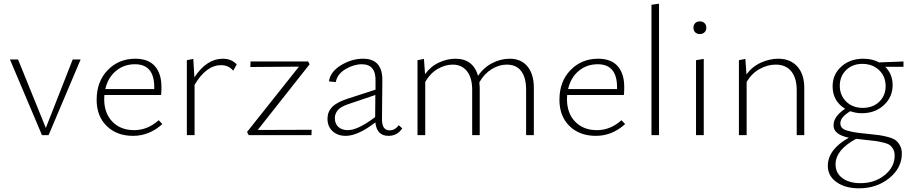

<svg xmlns="http://www.w3.org/2000/svg" viewBox="-20 -734 4951 1043"><path d="M375 -411H418L244 0H208L34 -411H78L229 -39Z M842 -81 862 -60Q791 4 703 4Q614 4 559.5 -49.5Q505 -103 505 -192Q505 -291 565 -353Q625 -415 715 -415Q786 -415 821.5 -374.5Q857 -334 857 -262Q857 -231 855 -218H547Q546 -211 546 -196Q546 -119 590.5 -73Q635 -27 709 -27Q782 -27 842 -81ZM713 -385Q653 -385 609.5 -348.5Q566 -312 552 -250H818V-260Q818 -385 713 -385Z M1190 -415Q1238 -415 1266 -384L1247 -350Q1222 -380 1181 -380Q1100 -380 1037 -273V0H995V-407L1030 -414L1036 -314Q1103 -415 1190 -415Z M1380 -28 1673 -29 1672 0H1331L1322 -17L1604 -372L1340 -370L1341 -400H1654L1662 -385Z M2146 -54 2165 -37Q2139 4 2090 4Q2027 4 2019 -69Q1924 4 1858 4Q1814 4 1786.5 -21.5Q1759 -47 1759 -89Q1759 -126 1783.5 -152Q1808 -178 1866 -197L2020 -247V-292Q2023 -385 1946 -385Q1902 -385 1857 -358.5Q1812 -332 1804 -288L1767 -292Q1774 -344 1832 -379.5Q1890 -415 1952 -415Q2059 -415 2057 -296L2055 -86Q2055 -26 2096 -26Q2126 -26 2146 -54ZM1799 -93Q1799 -62 1818 -44.5Q1837 -27 1870 -27Q1924 -27 2018 -98L2019 -218L1877 -170Q1831 -155 1815 -135.5Q1799 -116 1799 -93Z M2749 -415Q2811 -415 2845.5 -373Q2880 -331 2880 -257V0H2838V-247Q2838 -312 2811.5 -347.5Q2785 -383 2733 -383Q2691 -383 2651 -358.5Q2611 -334 2584 -287Q2586 -267 2586 -257V0H2545V-247Q2545 -311 2517 -347Q2489 -383 2439 -383Q2398 -383 2357.5 -359.5Q2317 -336 2290 -289V0H2248V-407L2283 -414L2289 -331Q2319 -373 2364 -394Q2409 -415 2454 -415Q2550 -415 2577 -322Q2607 -367 2653.5 -391Q2700 -415 2749 -415Z M3356 -81 3376 -60Q3305 4 3217 4Q3128 4 3073.5 -49.5Q3019 -103 3019 -192Q3019 -291 3079 -353Q3139 -415 3229 -415Q3300 -415 3335.5 -374.5Q3371 -334 3371 -262Q3371 -231 3369 -218H3061Q3060 -211 3060 -196Q3060 -119 3104.5 -73Q3149 -27 3223 -27Q3296 -27 3356 -81ZM3227 -385Q3167 -385 3123.5 -348.5Q3080 -312 3066 -250H3332V-260Q3332 -385 3227 -385Z M3519 0V-708L3560 -714V0Z M3782 -549Q3766 -549 3756.5 -558.5Q3747 -568 3747 -583Q3747 -599 3756.5 -608.5Q3766 -618 3782 -618Q3797 -618 3807 -608.5Q3817 -599 3817 -583Q3817 -568 3807 -558.5Q3797 -549 3782 -549ZM3761 0V-407L3803 -414V0Z M4208 -415Q4273 -415 4311 -373Q4349 -331 4349 -257V0H4308V-244Q4308 -310 4278.5 -346.5Q4249 -383 4194 -383Q4150 -383 4107 -359.5Q4064 -336 4036 -289V0H3994V-407L4029 -414L4035 -330Q4067 -373 4114 -394Q4161 -415 4208 -415Z M4888 -400V-371H4789Q4829 -331 4829 -272Q4829 -207 4781.5 -163Q4734 -119 4662 -119Q4629 -119 4599 -130Q4545 -97 4545 -65Q4545 -50 4553.5 -40Q4562 -30 4584 -24Q4606 -18 4628 -14.5Q4650 -11 4693 -7Q4734 -3 4758 0.5Q4782 4 4808.5 11.5Q4835 19 4848 30Q4861 41 4870 58.5Q4879 76 4879 101Q4879 178 4811 233.5Q4743 289 4646 289Q4572 289 4524.5 255.5Q4477 222 4477 167Q4477 78 4591 14Q4508 -3 4508 -53Q4508 -102 4571 -143Q4503 -185 4503 -265Q4503 -330 4550.5 -372.5Q4598 -415 4670 -415Q4719 -415 4756 -395ZM4791 -266Q4791 -319 4755.5 -353Q4720 -387 4664 -387Q4611 -387 4576.5 -353.5Q4542 -320 4542 -268Q4542 -216 4577 -182Q4612 -148 4667 -148Q4722 -148 4756.5 -181.5Q4791 -215 4791 -266ZM4840 112Q4840 92 4833 78Q4826 64 4815.5 55.5Q4805 47 4781 41Q4757 35 4736 32Q4715 29 4674 25Q4659 24 4631 20Q4519 80 4519 159Q4519 206 4556 233.5Q4593 261 4654 261Q4732 261 4786 217Q4840 173 4840 112Z"/></svg>

Font: EauTestText Light
Style: Regular
Weight: 300
Designer: Christian Thalmann (Catharsis Fonts)
Version: Version 0.001;PS 000.001;hotconv 1.0.88;makeotf.lib2.5.64775